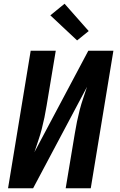

<svg xmlns="http://www.w3.org/2000/svg" viewBox="-20 -1006 640 1026"><path d="M23 0 144 -735H278L229 -441Q224 -410 217.5 -378.5Q211 -347 203 -316Q195 -285 184.5 -254.5Q174 -224 164 -193L452 -735H586L465 0H331L380 -294Q385 -325 391.5 -356.5Q398 -388 406 -419Q414 -450 424.5 -480.5Q435 -511 445 -542L157 0ZM392 -790 249 -924 325 -986 454 -840Z"/></svg>

Font: Iosevka SS04 XBd Ex
Style: Italic
Weight: 800
Width: 7
Italic angle: -9°
Monospace: yes
Designer: Belleve Invis
Foundry: Belleve Invis
Version: Version 19.0.0; ttfautohint (v1.8.4)